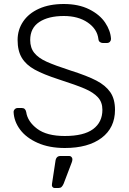

<svg xmlns="http://www.w3.org/2000/svg" viewBox="-20 -730 645 960"><path d="M514 -515H494Q487 -515 480 -519.5Q473 -524 472 -535Q466 -585 418.5 -617.5Q371 -650 299 -650Q222 -650 176.5 -620Q131 -590 131 -530Q131 -491 151.5 -465.5Q172 -440 213 -421.5Q254 -403 334 -377Q416 -351 462 -327Q508 -303 531.5 -269Q555 -235 555 -181Q555 -91 488 -40.5Q421 10 304 10Q226 10 168.5 -15.5Q111 -41 80.5 -82Q50 -123 48 -170Q48 -178 54 -184Q60 -190 69 -190H89Q107 -190 111 -170Q118 -122 166 -86Q214 -50 304 -50Q399 -50 445.5 -84.5Q492 -119 492 -181Q492 -219 469.5 -243.5Q447 -268 404 -286.5Q361 -305 274 -333Q197 -358 153.5 -382Q110 -406 89 -441Q68 -476 68 -530Q68 -581 95.5 -622Q123 -663 175 -686.5Q227 -710 299 -710Q373 -710 426 -683.5Q479 -657 506 -616.5Q533 -576 535 -535Q535 -527 529.5 -521Q524 -515 514 -515ZM282 50H327Q333 50 337.5 55Q342 60 342 66Q342 75 338 84L298 189Q293 200 287.5 205Q282 210 272 210H254Q246 210 242 204Q238 198 240 189L257 77Q260 50 282 50Z"/></svg>

Font: Rubik
Style: Regular
Weight: 300
Designer: Hubert & Fischer
Foundry: Hubert & Fischer
Version: Version 1.100